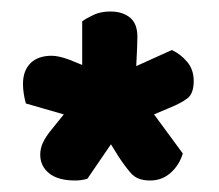

<svg xmlns="http://www.w3.org/2000/svg" viewBox="-20 -669 381 334"><path d="M70 -572Q82 -572 101 -565L123 -556V-632Q130 -637 142.5 -643Q155 -649 172 -649Q193 -649 206 -638.5Q219 -628 219 -605Q219 -600 218.5 -585.5Q218 -571 217 -554L279 -582Q294 -575 305.5 -561.5Q317 -548 317 -528Q317 -506 305.5 -497.5Q294 -489 274 -481L248 -470L298 -402Q292 -382 277 -368.5Q262 -355 241 -355Q219 -355 208 -367.5Q197 -380 186 -397L173 -418L132 -358Q121 -355 111 -355Q81 -355 65.5 -367.5Q50 -380 50 -400Q50 -411 55 -421.5Q60 -432 70 -444L91 -470L25 -489Q20 -507 20 -523Q20 -546 33 -559Q46 -572 70 -572Z"/></svg>

Font: Baloo Bhai 2
Style: Bold
Weight: 700
Designer: Supriya Tembe, Noopur Datye and Ek Type
Foundry: Ek Type
Version: Version 1.640;PS 1.000;hotconv 16.6.51;makeotf.lib2.5.65220;